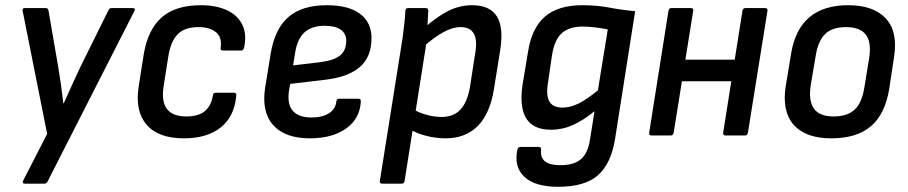

<svg xmlns="http://www.w3.org/2000/svg" viewBox="-20 -520 3486 737"><path d="M75 185Q64 185 69 173L161 -6L67 -478Q64 -489 76 -489H156Q164 -489 166 -480L203 -266Q209 -231 214 -195.5Q219 -160 223 -124H225Q241 -160 257 -195Q273 -230 289 -264L396 -480Q399 -489 409 -489H489Q495 -489 497 -486Q499 -483 496 -478L163 176Q159 185 150 185Z M686 11Q588 11 543 -41Q498 -93 512 -186L532 -313Q548 -407 601 -453.5Q654 -500 751 -500Q810 -500 851.5 -480.5Q893 -461 910.5 -424.5Q928 -388 917 -337Q914 -326 906 -326H836Q825 -326 827 -337Q833 -376 809.5 -396Q786 -416 742 -416Q689 -416 662 -388.5Q635 -361 626 -303L608 -189Q599 -130 621 -101.5Q643 -73 695 -73Q743 -73 767 -94Q791 -115 797 -153Q798 -164 808 -164H879Q888 -164 887 -153Q880 -73 827.5 -31Q775 11 686 11Z M1169 11Q1074 11 1028.5 -40Q983 -91 998 -185L1019 -314Q1035 -410 1087.5 -455Q1140 -500 1234 -500Q1318 -500 1362 -467Q1406 -434 1406 -374Q1406 -301 1361 -262.5Q1316 -224 1229 -214L1094 -198L1089 -170Q1082 -119 1104.5 -94Q1127 -69 1176 -69Q1217 -69 1242.5 -85Q1268 -101 1271 -130Q1272 -141 1282 -141H1355Q1366 -141 1365 -131Q1362 -65 1309 -27Q1256 11 1169 11ZM1105 -269 1214 -282Q1264 -289 1286.5 -308Q1309 -327 1309 -364Q1309 -391 1288 -406Q1267 -421 1227 -421Q1176 -421 1148.5 -395.5Q1121 -370 1113 -318Z M1690 11Q1653 11 1614.5 1Q1576 -9 1552 -25L1562 -103Q1586 -88 1616.5 -79.5Q1647 -71 1675 -71Q1721 -71 1747.5 -99.5Q1774 -128 1784 -186L1804 -315Q1813 -367 1798.5 -391.5Q1784 -416 1748 -416Q1717 -416 1681 -396Q1645 -376 1597 -334L1603 -408Q1655 -455 1699.5 -477.5Q1744 -500 1792 -500Q1860 -500 1887 -457.5Q1914 -415 1900 -327L1876 -178Q1861 -84 1814 -36.5Q1767 11 1690 11ZM1447 185Q1437 185 1438 175L1525 -372Q1529 -401 1532 -428.5Q1535 -456 1536 -478Q1536 -489 1547 -489H1613Q1624 -489 1624 -479Q1623 -466 1622 -443Q1621 -420 1619 -406L1618 -363L1533 175Q1531 185 1522 185Z M2216 -500Q2271 -500 2318 -491Q2365 -482 2418 -477L2341 13Q2326 107 2276 152Q2226 197 2123 197Q2033 197 1992.5 158.5Q1952 120 1966 54Q1969 44 1977 44H2048Q2058 44 2057 55Q2054 85 2072 99.5Q2090 114 2132 114Q2183 114 2210 91Q2237 68 2245 14L2262 -93Q2219 -58 2179 -40Q2139 -22 2095 -22Q2027 -22 2000 -65.5Q1973 -109 1986 -196L2007 -322Q2021 -412 2071.5 -456Q2122 -500 2216 -500ZM2139 -107Q2170 -107 2201.5 -123Q2233 -139 2275 -173L2313 -407Q2290 -412 2263.5 -415Q2237 -418 2216 -418Q2166 -418 2137.5 -393.5Q2109 -369 2099 -309L2084 -206Q2075 -155 2088.5 -131Q2102 -107 2139 -107Z M2765 0Q2754 0 2756 -11L2830 -479Q2832 -489 2842 -489H2916Q2928 -489 2926 -479L2851 -11Q2849 0 2840 0ZM2480 0Q2470 0 2472 -11L2546 -479Q2548 -489 2557 -489H2632Q2642 -489 2641 -479L2566 -11Q2564 0 2555 0ZM2584 -208 2597 -291H2818L2805 -208Z M3171 11Q3073 11 3027 -40.5Q2981 -92 2996 -189L3017 -316Q3048 -500 3236 -500Q3332 -500 3379.5 -450Q3427 -400 3412 -302L3393 -177Q3377 -81 3322.5 -35Q3268 11 3171 11ZM3180 -73Q3233 -73 3261 -99.5Q3289 -126 3298 -185L3316 -295Q3326 -358 3303.5 -387Q3281 -416 3227 -416Q3175 -416 3147.5 -389.5Q3120 -363 3111 -305L3092 -193Q3083 -134 3104 -103.5Q3125 -73 3180 -73Z"/></svg>

Font: Sofia Sans Semi Condensed SemiBold
Style: Italic
Weight: 600
Italic angle: -9°
Version: Version 4.100